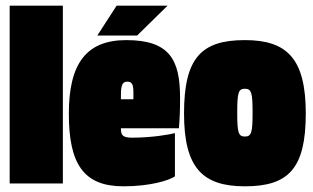

<svg xmlns="http://www.w3.org/2000/svg" viewBox="-20 -645 1102 675"><path d="M201 0V-625H14V0Z M390 -625 322 -520H462L569 -625ZM595 -25V-177C576 -172 514 -161 444 -161C412 -161 405 -169 405 -194H609C612 -231 613 -255 613 -302C613 -435 576 -504 424 -504C283 -504 222 -421 222 -245C222 -67 275 10 414 10C509 10 575 -11 595 -25ZM428 -358C446 -358 449 -344 449 -319V-296H405C405 -336 405 -358 428 -358Z M841 10C994 10 1055 -52 1055 -246C1055 -438 990 -504 841 -504C688 -504 627 -442 627 -246C627 -55 692 10 841 10ZM841 -165C818 -165 814 -179 814 -249C814 -319 818 -333 841 -333C864 -333 868 -319 868 -249C868 -179 864 -165 841 -165Z"/></svg>

Font: Blinker Headline
Style: Regular
Weight: 900
Width: 4
Designer: Juergen Huber
Foundry: supertype
Version: Version 1.015;PS 1.15;hotconv 1.0.88;makeotf.lib2.5.647800